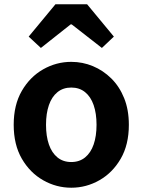

<svg xmlns="http://www.w3.org/2000/svg" viewBox="-20 -863 666 897"><path d="M313 14Q243 14 181.5 -21Q120 -56 82 -121.5Q44 -187 44 -280Q44 -373 82 -438.5Q120 -504 181.5 -539Q243 -574 313 -574Q366 -574 414 -554Q462 -534 500 -496.5Q538 -459 560 -404.5Q582 -350 582 -280Q582 -187 544 -121.5Q506 -56 444.5 -21Q383 14 313 14ZM313 -106Q351 -106 377.5 -127.5Q404 -149 417.5 -188Q431 -227 431 -280Q431 -333 417.5 -372Q404 -411 377.5 -432.5Q351 -454 313 -454Q275 -454 248.5 -432.5Q222 -411 208.5 -372Q195 -333 195 -280Q195 -227 208.5 -188Q222 -149 248.5 -127.5Q275 -106 313 -106ZM114 -692 239 -843H387L512 -692L456 -639L315 -749H310L171 -639Z"/></svg>

Font: Noto Sans SC Thin
Style: Bold
Weight: 700
Version: Version 2.004-H2;hotconv 1.0.118;makeotfexe 2.5.65603